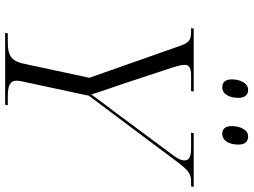

<svg xmlns="http://www.w3.org/2000/svg" viewBox="-136 -824 960 727"><g transform="rotate(90 343.5 -460.0)"><path d="M487 -822C510 -822 527 -845 527 -883C527 -909 515 -920 496 -920C471 -920 457 -890 457 -858C457 -832 469 -822 487 -822ZM311 -822C333 -822 350 -845 350 -883C350 -909 338 -920 320 -920C294 -920 280 -890 280 -858C280 -832 292 -822 311 -822ZM104 0H376L378 -10H346C306 -10 285 -17 285 -44C285 -50 287 -61 289 -70L342 -317L583 -639C619 -688 635 -704 663 -704H685L687 -714H484L482 -704H541C574 -704 587 -696 587 -679C587 -664 577 -647 557 -622L407 -420C379 -383 357 -354 337 -326C327 -360 309 -411 296 -449L235 -634C229 -654 225 -668 225 -681C225 -696 237 -704 264 -704H324L326 -714H88L86 -704H99C134 -704 142 -695 155 -657L274 -319L221 -72C210 -19 185 -10 138 -10H106Z"/></g></svg>

Font: Noto Serif Display Light
Style: Italic
Weight: 300
Italic angle: -12°
Designer: Monotype Design Team
Foundry: Monotype Imaging Inc.
Version: Version 2.009